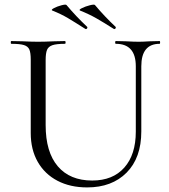

<svg xmlns="http://www.w3.org/2000/svg" viewBox="-20 -804 738 837"><path d="M485 -613Q482 -613 482 -619Q482 -625 485 -625L528 -624Q564 -622 585 -622Q602 -622 634 -624L676 -625Q678 -625 678 -619Q678 -613 676 -613Q596 -613 596 -515V-231Q596 -116 532 -51.5Q468 13 360 13Q286 13 230.5 -16Q175 -45 144.5 -98.5Q114 -152 114 -224V-544Q114 -574 108 -588Q102 -602 84.5 -607.5Q67 -613 29 -613Q27 -613 27 -619Q27 -625 29 -625L78 -624Q120 -622 146 -622Q173 -622 217 -624L263 -625Q266 -625 266 -619Q266 -613 263 -613Q226 -613 208.5 -607Q191 -601 185 -586.5Q179 -572 179 -542V-259Q179 -141 232 -79Q285 -17 382 -17Q472 -17 522 -73.5Q572 -130 572 -230V-515Q572 -613 485 -613ZM329 -758Q322 -761 337 -768.5Q352 -776 371.5 -781Q391 -786 394 -782Q436 -732 484 -687Q485 -686 485 -684Q485 -681 482 -678.5Q479 -676 476 -678Q432 -706 400.5 -724Q369 -742 329 -758ZM208 -758Q201 -761 215 -768.5Q229 -776 248 -781Q267 -786 270 -782Q312 -732 360 -687Q361 -686 361 -684Q361 -681 358 -678.5Q355 -676 352 -678Q305 -708 275.5 -725.5Q246 -743 208 -758Z"/></svg>

Font: Cormorant SC
Style: Regular
Weight: 400
Designer: Christian Thalmann (Catharsis Fonts)
Foundry: Catharsis Fonts
Version: Version 4.000